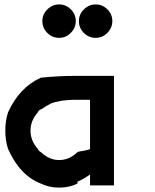

<svg xmlns="http://www.w3.org/2000/svg" viewBox="-20 -846 707 876"><path d="M416.7 -673.3Q385 -673.3 362.5 -695.8Q340 -718.3 340 -750Q340 -780.8 362.9 -803.3Q385.8 -825.8 416.7 -825.8Q447.5 -825.8 470 -803.3Q492.5 -780.8 492.5 -750Q492.5 -719.2 470 -696.2Q447.5 -673.3 416.7 -673.3ZM250 -673.3Q218.3 -673.3 195.8 -695.8Q173.3 -718.3 173.3 -750Q173.3 -780.8 196.2 -803.3Q219.2 -825.8 250 -825.8Q280.8 -825.8 303.3 -803.3Q325.8 -780.8 325.8 -750Q325.8 -719.2 303.3 -696.2Q280.8 -673.3 250 -673.3ZM390.8 -50Q363.3 -30 333.3 -16.7V-8.3Q295.8 10 250 10Q204.2 10 166.7 -8.3Q70.8 -45 16.7 -166.7Q4.2 -204.2 4.2 -250Q4.2 -295.8 16.7 -333.3Q68.3 -447.5 166.7 -491.7Q248.3 -500 333.3 -500H500V0H390.8ZM333.3 -151.7V-152.5Q336.7 -154.2 362.5 -158.3Q388.3 -162.5 390.8 -166.7V-390.8H333.3Q285 -390.8 255.4 -385.4Q225.8 -380 211.7 -373.3Q197.5 -366.7 166.7 -346.7V-347.5Q155 -341.7 152.5 -333.3Q119.2 -295.8 119.2 -250Q119.2 -204.2 152.5 -166.7Q155.8 -157.5 166.7 -151.7Q204.2 -115.8 250 -115.8Q295.8 -115.8 333.3 -151.7Z"/></svg>

Font: 0xA000-Mono
Style: Mono-Bold
Weight: 700
Version: Version 0.1